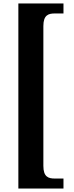

<svg xmlns="http://www.w3.org/2000/svg" viewBox="-20 -819 421 1098"><path d="M85 -799V259H343V202H293C257 202 228 193 228 130V-670C228 -733 257 -742 293 -742H343V-799Z"/></svg>

Font: Noto Serif Sinhala Condensed ExtraBold
Style: Regular
Weight: 800
Width: 3
Designer: Jelle Bosma - Monotype Design Team
Foundry: Monotype Imaging Inc.
Version: Version 2.007